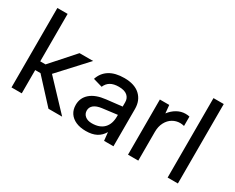

<svg xmlns="http://www.w3.org/2000/svg" viewBox="-98 -1111 1844 1507"><g transform="rotate(30 824.0 -357.5)"><path d="M70 -720H163V-290H211L398 -500H521L292 -251L529 0H405L211 -211H163V0H70Z M575 -134Q575 -198 622.5 -239Q670 -280 760 -290L901 -306V-346Q901 -382 875.5 -404Q850 -426 798 -426Q752 -426 723 -409Q694 -392 680 -358L597 -382Q617 -443 668.5 -475Q720 -507 802 -507Q895 -507 944.5 -461Q994 -415 994 -338V0H909L901 -75Q878 -35 840 -15Q802 5 745 5Q692 5 654 -12Q616 -29 595.5 -60Q575 -91 575 -134ZM901 -217V-231L767 -214Q720 -208 696 -188.5Q672 -169 672 -139Q672 -109 694.5 -90Q717 -71 756 -71Q826 -71 863.5 -109Q901 -147 901 -217Z M1126 -500H1211L1218 -427Q1244 -462 1280.5 -483Q1317 -504 1358 -504Q1378 -504 1394 -500V-415Q1374 -420 1357 -420Q1321 -420 1289.5 -401.5Q1258 -383 1238.5 -346.5Q1219 -310 1219 -260V0H1126Z M1485 -720H1578V0H1485Z"/></g></svg>

Font: AF Albert Sans Medium
Style: Regular
Weight: 500
Designer: Andreas Rasmussen
Foundry: a.Foundry
Version: Version 1.300;Glyphs 3.2 (3231)